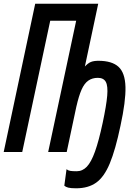

<svg xmlns="http://www.w3.org/2000/svg" viewBox="-86 -820 706 1036"><path d="M-66 0 104 -800H444L274 0H174L325 -708H185L34 0ZM326 -244 369 -458Q388 -479 404 -485.5Q420 -492 445 -492Q518 -492 553.5 -459.5Q589 -427 591 -350.5Q593 -274 564 -141Q537 -12 506.5 61.5Q476 135 433 165.5Q390 196 325 196Q296 196 282.5 192.5Q269 189 261 182L273 93Q281 100 293 102Q305 104 328 104Q359 104 382.5 79.5Q406 55 426.5 -2Q447 -59 468 -157Q488 -251 492.5 -303.5Q497 -356 485 -378Q473 -400 442 -400Q412 -400 390.5 -385Q369 -370 354 -336Q339 -302 326 -244Z"/></svg>

Font: Victor Mono Thin
Style: Italic
Weight: 100
Italic angle: -12°
Monospace: yes
Designer: Rune Bjørnerås
Version: Version 1.561;gftools[0.9.30]